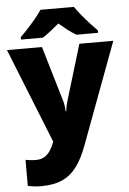

<svg xmlns="http://www.w3.org/2000/svg" viewBox="-65 -812 740 1099"><g transform="rotate(-5 304.5 -263.0)"><path d="M-1 -553H200L294 -236Q296 -229 298 -219Q300 -209 301.5 -198Q303 -187 303 -176H307Q309 -196 312.5 -210.5Q316 -225 319 -235L415 -553H610L391 35Q366 102 332.5 148Q299 194 250 217Q201 240 128 240Q102 240 83 237.5Q64 235 50 232V82Q61 84 76.5 86Q92 88 109 88Q141 88 160.5 75Q180 62 193 41.5Q206 21 215 -3L217 -8ZM402 -766Q418 -743 440.5 -715.5Q463 -688 486.5 -662.5Q510 -637 527 -620V-606H403Q377 -621 354 -639Q331 -657 305 -679Q279 -657 257.5 -640Q236 -623 210 -606H84V-620Q103 -638 126.5 -663.5Q150 -689 172.5 -716Q195 -743 210 -766Z"/></g></svg>

Font: Noto Sans Armenian Black
Style: Regular
Weight: 900
Version: Version 2.007